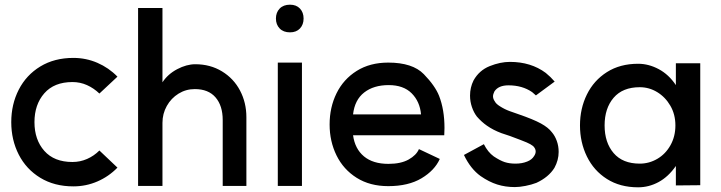

<svg xmlns="http://www.w3.org/2000/svg" viewBox="-20 -784 3076 819"><path d="M404 -142 481 -69Q444 -31 395.5 -10Q347 11 293 11Q212 11 152 -25.5Q92 -62 60 -124.5Q28 -187 28 -263Q28 -339 60 -401.5Q92 -464 152 -500.5Q212 -537 293 -537Q347 -537 395.5 -516Q444 -495 481 -457L404 -385Q380 -408 351 -421Q322 -434 289 -434Q211 -434 169 -386Q127 -338 127 -263Q127 -188 169 -140.5Q211 -93 289 -93Q322 -93 351.5 -106Q381 -119 404 -142Z M811 -404Q773 -404 741.5 -384.5Q710 -365 691.5 -332Q673 -299 673 -260V9H569V-750H673V-433Q696 -468 736 -489Q776 -510 813 -510Q877 -510 927 -479.5Q977 -449 1004 -397.5Q1031 -346 1031 -284V9H930V-272Q930 -333 899.5 -368.5Q869 -404 811 -404Z M1268 -517V9H1165V-517ZM1217 -764Q1244 -764 1259.5 -747.5Q1275 -731 1275 -705Q1275 -679 1259.5 -662.5Q1244 -646 1217 -646Q1189 -646 1173 -662.5Q1157 -679 1157 -705Q1157 -731 1173 -747.5Q1189 -764 1217 -764Z M1638 -421Q1574 -421 1533.5 -389.5Q1493 -358 1486 -296H1776Q1771 -351 1736 -386Q1701 -421 1638 -421ZM1636 -517Q1740 -517 1788 -467.5Q1836 -418 1853 -375Q1876 -316 1876 -238L1875 -207H1486Q1494 -149 1532.5 -117Q1571 -85 1637 -85Q1690 -85 1723 -103.5Q1756 -122 1767 -148L1856 -106Q1834 -57 1778 -23.5Q1722 10 1636 10Q1558 10 1501.5 -25.5Q1445 -61 1415.5 -121Q1386 -181 1386 -253Q1386 -326 1415.5 -386Q1445 -446 1501.5 -481.5Q1558 -517 1636 -517Z M2030 -33Q1987 -64 1959 -123L2044 -169Q2061 -135 2086 -117Q2113 -99 2133 -92.5Q2153 -86 2179 -86Q2207 -86 2229 -95Q2249 -103 2258 -118Q2265 -128 2265 -138Q2265 -150 2254 -161Q2244 -169 2226.5 -176.5Q2209 -184 2155 -204L2119 -216Q2084 -229 2057 -248Q2034 -264 2014 -287Q2001 -304 1993 -327.5Q1985 -351 1985 -376Q1985 -411 2000 -441Q2024 -484 2069 -502Q2114 -520 2155 -520Q2245 -520 2308 -473Q2329 -456 2346 -436L2266 -377L2250 -391Q2208 -420 2149 -420Q2106 -420 2089 -394Q2083 -382 2083 -373Q2083 -362 2091 -351Q2096 -341 2112 -331Q2132 -318 2154 -310L2191 -297Q2255 -275 2287 -257.5Q2319 -240 2334 -220Q2347 -205 2355 -183Q2363 -161 2363 -136Q2363 -101 2345 -68Q2320 -28 2268 -4Q2247 4 2221.5 9Q2196 14 2176 14Q2136 14 2101 3Q2066 -8 2030 -33Z M2861 -249Q2861 -296 2839.5 -333Q2818 -370 2783.5 -391Q2749 -412 2709 -412Q2636 -412 2597.5 -367Q2559 -322 2559 -249Q2559 -176 2597.5 -131Q2636 -86 2709 -86Q2749 -86 2784 -106.5Q2819 -127 2840 -164.5Q2861 -202 2861 -249ZM2702 -512Q2747 -512 2790 -489Q2833 -466 2863 -421V-514H2967V6L2863 7V-76Q2831 -30 2789.5 -7.5Q2748 15 2702 15Q2625 15 2569 -20.5Q2513 -56 2483.5 -116.5Q2454 -177 2454 -249Q2454 -321 2483.5 -381Q2513 -441 2569 -476.5Q2625 -512 2702 -512Z"/></svg>

Font: SUIT SemiBold
Style: Regular
Weight: 600
Designer: Sunn Youn; Korean Glyphs from Source Han Sans (Sandoll Communications; Soo-young Jang, Joo-yeon Kang)
Foundry: Sunn
Version: Version 1.140